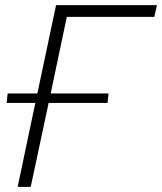

<svg xmlns="http://www.w3.org/2000/svg" viewBox="-20 -730 633 750"><path d="M49 0 118 -328H6L10 -365H126L199 -710H593L583 -664H241L178 -365H404L400 -328H170L100 0Z"/></svg>

Font: Raleway Light
Style: Italic
Weight: 300
Italic angle: -12°
Designer: Matt McInerney, Pablo Impallari, Rodrigo Fuenzalida
Foundry: Matt McInerney, Pablo Impallari, Rodrigo Fuenzalida
Version: Version 4.026